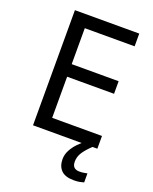

<svg xmlns="http://www.w3.org/2000/svg" viewBox="-169 -807 893 1119"><g transform="rotate(20 278.0 -247.0)"><path d="M496 0H97V-714H496V-635H187V-412H478V-334H187V-79H496ZM398 116Q398 161 443 161Q460 161 471.5 158.5Q483 156 491 155V211Q477 215 463 217.5Q449 220 429 220Q376 220 351 195Q326 170 326 126Q326 97 340.5 70Q355 43 376.5 21Q398 -1 418 -15L466 0Q432 32 415 58.5Q398 85 398 116Z"/></g></svg>

Font: Noto Sans Samaritan
Style: Regular
Weight: 400
Designer: Monotype Design Team
Foundry: Monotype Imaging Inc.
Version: Version 2.001; ttfautohint (v1.8.4.7-5d5b)